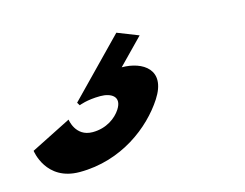

<svg xmlns="http://www.w3.org/2000/svg" viewBox="-124 -111 627 491"><g transform="rotate(-15 189.5 134.0)"><path d="M271.6 -4 215.8 -26 72.6 121 77.4 129C77.4 129 98.3 120 134.3 120C162.3 120 187.2 134 167.1 165C154.8 184 128.9 204 91.9 204C45.9 204 40.3 157 40.3 157L-66.7 211C-66.7 211 -56.4 294 33.6 294C144.6 294 228.3 228 269.1 165C313.8 96 261.2 63 206.2 63Z"/></g></svg>

Font: Hussar
Style: BdWodka
Weight: 700
Foundry: Cannot Into Space Fonts
Version: Version 2.00